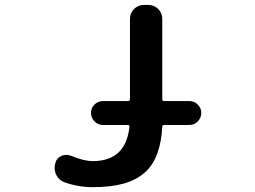

<svg xmlns="http://www.w3.org/2000/svg" viewBox="-20 -775 1040 784"><path d="M359.4 -10.7Q298.8 -10.7 242.2 -31.2Q219.7 -39.1 209 -62.5Q203.1 -76.2 203.1 -90.8Q203.1 -99.6 206.1 -109.4Q210.9 -129.9 231.4 -138.7Q241.2 -142.6 251 -142.6Q260.7 -142.6 270.5 -138.7Q321.3 -117.2 359.4 -117.2Q428.7 -117.2 466.8 -155.3Q501 -189.5 508.8 -257.8Q508.8 -264.6 502 -264.6H400.4Q379.9 -264.6 365.7 -279.3Q351.6 -293.9 351.6 -314Q351.6 -334 365.7 -348.1Q379.9 -362.3 400.4 -362.3H502.9Q510.7 -362.3 510.7 -370.1V-697.3Q510.7 -721.7 527.3 -738.3Q543.9 -754.9 568.4 -754.9H585Q609.4 -754.9 626 -738.3Q642.6 -721.7 642.6 -697.3V-370.1Q642.6 -362.3 650.4 -362.3H752.9Q773.4 -362.3 787.6 -348.1Q801.8 -334 801.8 -314Q801.8 -293.9 787.6 -279.3Q773.4 -264.6 752.9 -264.6H650.4Q642.6 -264.6 642.6 -257.8Q639.6 -198.2 624 -153.3Q607.4 -103.5 573.2 -72.3Q539.1 -41 485.4 -25.4Q431.6 -10.7 359.4 -10.7Z"/></svg>

Font: Rounded Mgen+ 2m medium
Style: Regular
Weight: 500
Designer: [Source Han Sans]
Ryoko NISHIZUKA  (kana & ideographs); Paul D. Hunt (Latin, Greek & Cyrillic); Wenlong ZHANG  (bopomofo
Version: Version 1.059.20150602